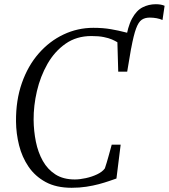

<svg xmlns="http://www.w3.org/2000/svg" viewBox="-20 -883 801 911"><path d="M589 -608.5 575.5 -686Q585.5 -756.5 606.5 -795Q627.5 -833.5 656.5 -848.2Q685.5 -863 719.5 -863Q732.5 -863 743 -861Q753.5 -859 761 -855.5L751 -788Q739.5 -793.5 723.5 -796.5Q707.5 -799.5 690.5 -799.5Q667.5 -799.5 652.2 -789Q637 -778.5 625.5 -747.2Q614 -716 602.5 -654ZM320 8Q247 8 196.8 -19.2Q146.5 -46.5 115.5 -92Q84.5 -137.5 70.5 -193.5Q56.5 -249.5 56 -306.5Q55 -407 83.8 -489Q112.5 -571 163.8 -629.5Q215 -688 281.8 -719.5Q348.5 -751 423 -751Q469 -751 506.2 -744.5Q543.5 -738 570.5 -730.8Q597.5 -723.5 613.5 -721L583.5 -543H541L537 -682.5Q526.5 -689 511 -695.8Q495.5 -702.5 472 -707.2Q448.5 -712 413.5 -712Q343 -712 291 -675.5Q239 -639 205.2 -579.8Q171.5 -520.5 155.2 -450.8Q139 -381 139.5 -314.5Q140 -261.5 150.2 -210.8Q160.5 -160 183.2 -119.5Q206 -79 243.2 -55.2Q280.5 -31.5 335 -31.5Q358.5 -31.5 387.2 -37.8Q416 -44 440.8 -55.8Q465.5 -67.5 477.5 -84Q482 -97 486.2 -111.2Q490.5 -125.5 494.5 -140Q498.5 -154.5 502.5 -168.8Q506.5 -183 510 -196.5H552.5L532.5 -36Q518.5 -31 497.2 -23.8Q476 -16.5 449 -9.2Q422 -2 389.5 3Q357 8 320 8Z"/></svg>

Font: Merriweather 72pt Light
Style: Italic
Weight: 300
Italic angle: -7.8°
Version: Version 2.101